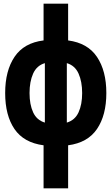

<svg xmlns="http://www.w3.org/2000/svg" viewBox="-20 -780 603 1040"><path d="M216 240V7Q109 -7 58.5 -81Q8 -155 8 -276Q8 -397 59 -472.5Q110 -548 216 -561V-760H349V-561Q455 -547 505.5 -471.5Q556 -396 556 -276Q556 -156 505.5 -81.5Q455 -7 349 7V240ZM140 -276Q140 -214 159.5 -171.5Q179 -129 223 -116V-438Q179 -425 159.5 -381.5Q140 -338 140 -276ZM425 -276Q425 -338 405.5 -381.5Q386 -425 342 -438V-116Q386 -129 405.5 -171.5Q425 -214 425 -276Z"/></svg>

Font: Noto Sans Mono SemiCondensed Black
Style: Regular
Weight: 900
Width: 4
Designer: Monotype Design Team
Foundry: Monotype Imaging Inc.
Version: Version 2.014; ttfautohint (v1.8.4.7-5d5b)